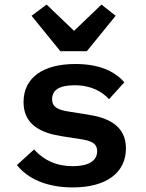

<svg xmlns="http://www.w3.org/2000/svg" viewBox="-20 -808 640 840"><path d="M360 -584 486 -739 424 -788 304 -673 184 -788 118 -739 244 -584ZM298 12C445 12 531 -52 531 -159C531 -260 450 -294 362 -307L280 -320C237 -327 208 -337 208 -374C208 -415 241 -435 306 -435C381 -435 428 -406 457 -374L524 -448C479 -499 410 -528 310 -528C169 -528 83 -469 83 -361C83 -259 165 -225 251 -212L334 -199C377 -192 405 -183 405 -146C405 -102 363 -81 299 -81C226 -81 172 -107 129 -154L54 -86C101 -26 185 12 298 12Z"/></svg>

Font: IBM Mono SemiBold
Style: Regular
Weight: 600
Monospace: yes
Designer: Mike Abbink, Paul van der Laan, Pieter van Rosmalen
Foundry: Bold Monday
Version: Version 2.3